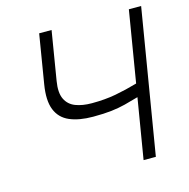

<svg xmlns="http://www.w3.org/2000/svg" viewBox="-107 -830 919 934"><g transform="rotate(-15 353.0 -363.5)"><path d="M171.5 -727.3H234L193.5 -481.5Q183.9 -423.7 199.8 -391.2Q215.6 -358.7 250.2 -345.5Q284.8 -332.4 331.3 -332.4Q397.7 -332.4 451.9 -342.5Q506 -352.6 563.9 -369.3L623.2 -727.3H685L564.3 0H502.5L552.9 -303.6Q515.3 -292.6 483.1 -284.4Q451 -276.3 413.4 -271.8Q375.7 -267.4 321 -267.4Q250 -267.4 202.8 -287.8Q155.5 -308.2 136.7 -355.3Q117.9 -402.3 131 -481.5Z"/></g></svg>

Font: Inter UI Light
Style: Italic
Weight: 300
Italic angle: 9.39999°
Designer: Rasmus Andersson
Foundry: rsms
Version: 3.2;8d6f07862